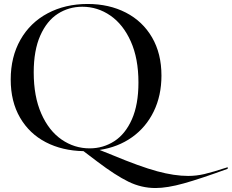

<svg xmlns="http://www.w3.org/2000/svg" viewBox="-20 -747 1168 968"><path d="M678 -331Q678 -452 639.5 -538Q601 -624 536.5 -668.5Q472 -713 395 -713Q327 -713 271.5 -677.5Q216 -642 183 -567.5Q150 -493 150 -382Q150 -261 188 -174.5Q226 -88 290.5 -43.5Q355 1 432 1Q500 1 556 -35Q612 -71 645 -145.5Q678 -220 678 -331ZM422 -727Q530 -727 614.5 -683.5Q699 -640 746.5 -558.5Q794 -477 794 -366Q794 -265 755 -185Q716 -105 645.5 -55Q575 -5 482 9L547 35Q686 93 772.5 116.5Q859 140 929 140Q970 140 1010.5 130.5Q1051 121 1128 96V104Q991 154 907 177.5Q823 201 764 201Q693 201 627.5 169Q562 137 471 68L401 15Q294 13 211 -30Q128 -73 81 -154Q34 -235 34 -346Q34 -460 83 -546.5Q132 -633 220.5 -680Q309 -727 422 -727Z"/></svg>

Font: Nyght Serif
Style: Regular
Weight: 400
Designer: Maksym Kobuzan
Version: Version 0.410;July 4, 2025;FontCreator 15.0.0.2958 64-bit